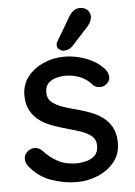

<svg xmlns="http://www.w3.org/2000/svg" viewBox="-54 -784 585 835"><g transform="rotate(-5 239.0 -366.5)"><path d="M39 -82Q30 -96 31 -114.5Q32 -133 52 -146Q66 -155 81.5 -153.5Q97 -152 111 -138Q139 -107 173.5 -89Q208 -71 257 -71Q277 -72 298 -77.5Q319 -83 334 -97.5Q349 -112 349 -140Q349 -165 333 -180Q317 -195 291 -204.5Q265 -214 235 -222Q203 -231 170.5 -242Q138 -253 112 -270.5Q86 -288 69.5 -316Q53 -344 53 -385Q53 -432 79.5 -466Q106 -500 148.5 -519Q191 -538 241 -538Q270 -538 302 -530.5Q334 -523 364 -507Q394 -491 416 -465Q426 -452 427.5 -434Q429 -416 411 -402Q399 -392 382 -393Q365 -394 354 -404Q335 -428 305 -441.5Q275 -455 237 -455Q218 -455 197.5 -449.5Q177 -444 163 -430Q149 -416 149 -389Q149 -364 165.5 -349Q182 -334 209 -324Q236 -314 268 -306Q299 -298 329.5 -287Q360 -276 384.5 -258.5Q409 -241 424.5 -213.5Q440 -186 440 -144Q440 -95 411.5 -60.5Q383 -26 339.5 -8Q296 10 248 10Q191 10 134.5 -10.5Q78 -31 39 -82ZM239 -564Q232 -564 221.5 -571.5Q211 -579 212 -592Q212 -600 218 -609L277 -709Q284 -722 296.5 -732.5Q309 -743 325 -743Q348 -743 360 -730.5Q372 -718 371 -699Q370 -690 366 -681Q362 -672 355 -663L279 -580Q270 -571 259.5 -567.5Q249 -564 239 -564Z"/></g></svg>

Font: Quicksand SemiBold
Style: Regular
Weight: 600
Designer: Andrew Paglinawan
Foundry: Andrew Paglinawan
Version: Version 3.006